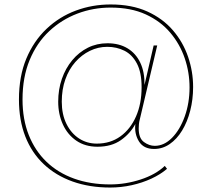

<svg xmlns="http://www.w3.org/2000/svg" viewBox="-20 -670 938 861"><path d="M474 171Q381 171 305.5 144Q230 117 176 66Q122 15 93.5 -58Q65 -131 65 -224Q65 -328 98 -407Q131 -486 188.5 -540.5Q246 -595 320 -622.5Q394 -650 476 -650Q571 -650 640.5 -618.5Q710 -587 755.5 -534Q801 -481 823.5 -415Q846 -349 846 -280Q846 -224 833 -173.5Q820 -123 796.5 -84.5Q773 -46 741 -24Q709 -2 671 -2Q624 -2 603 -36Q582 -70 587 -114Q564 -71 522 -41.5Q480 -12 417 -12Q362 -12 322.5 -39Q283 -66 262 -112Q241 -158 241 -214Q241 -269 257.5 -316.5Q274 -364 304 -400Q334 -436 374 -456Q414 -476 462 -476Q514 -476 551.5 -453.5Q589 -431 609 -389Q629 -347 628 -289L669 -466H685L607 -135Q604 -124 603 -113.5Q602 -103 602 -94Q602 -50 625.5 -33Q649 -16 674 -16Q716 -16 751.5 -52Q787 -88 808.5 -148Q830 -208 830 -278Q830 -345 808.5 -408.5Q787 -472 743.5 -523.5Q700 -575 633.5 -605.5Q567 -636 476 -636Q398 -636 327 -609Q256 -582 200.5 -530Q145 -478 113 -401Q81 -324 81 -224Q81 -135 109 -64.5Q137 6 188.5 55.5Q240 105 312.5 131Q385 157 474 157Q543 157 610.5 135Q678 113 719 74L729 87Q700 112 659 131Q618 150 570.5 160.5Q523 171 474 171ZM414 -26Q475 -26 520 -58.5Q565 -91 590 -148Q615 -205 615 -279Q615 -345 594 -385Q573 -425 538 -442.5Q503 -460 461 -460Q420 -460 383 -442Q346 -424 317.5 -391.5Q289 -359 273 -314Q257 -269 257 -214Q257 -157 278 -114.5Q299 -72 334.5 -49Q370 -26 414 -26Z"/></svg>

Font: Work Sans Thin
Style: Regular
Weight: 250
Designer: Wei Huang
Foundry: Wei Huang
Version: Version 2.012